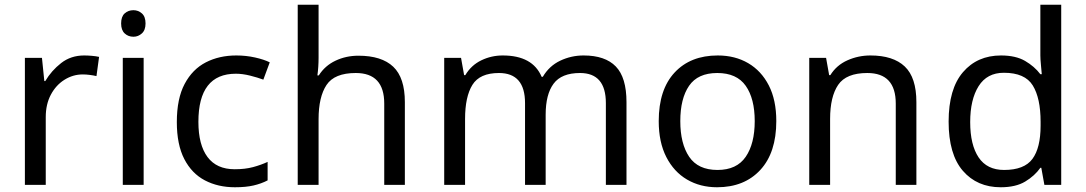

<svg xmlns="http://www.w3.org/2000/svg" viewBox="-20 -780 4582 810"><path d="M335 -546Q350 -546 367.5 -544.5Q385 -543 398 -540L387 -459Q374 -462 358.5 -464Q343 -466 329 -466Q288 -466 252 -443.5Q216 -421 194.5 -380.5Q173 -340 173 -286V0H85V-536H157L167 -438H171Q197 -482 238 -514Q279 -546 335 -546Z M543 -737Q563 -737 578.5 -723.5Q594 -710 594 -681Q594 -653 578.5 -639Q563 -625 543 -625Q521 -625 506 -639Q491 -653 491 -681Q491 -710 506 -723.5Q521 -737 543 -737ZM586 -536V0H498V-536Z M971 10Q900 10 844.5 -19Q789 -48 757.5 -109Q726 -170 726 -265Q726 -364 759 -426Q792 -488 848.5 -517Q905 -546 977 -546Q1018 -546 1056 -537.5Q1094 -529 1118 -517L1091 -444Q1067 -453 1035 -461Q1003 -469 975 -469Q817 -469 817 -266Q817 -169 855.5 -117.5Q894 -66 970 -66Q1014 -66 1047.5 -75Q1081 -84 1109 -97V-19Q1082 -5 1049.5 2.5Q1017 10 971 10Z M1324 -537Q1324 -497 1319 -462H1325Q1351 -503 1395.5 -524Q1440 -545 1492 -545Q1590 -545 1639 -498.5Q1688 -452 1688 -349V0H1601V-343Q1601 -472 1481 -472Q1391 -472 1357.5 -421.5Q1324 -371 1324 -277V0H1236V-760H1324Z M2442 -546Q2533 -546 2578 -499.5Q2623 -453 2623 -349V0H2536V-345Q2536 -472 2427 -472Q2349 -472 2315.5 -427Q2282 -382 2282 -296V0H2195V-345Q2195 -472 2085 -472Q2004 -472 1973 -422Q1942 -372 1942 -278V0H1854V-536H1925L1938 -463H1943Q1968 -505 2010.5 -525.5Q2053 -546 2101 -546Q2227 -546 2265 -456H2270Q2297 -502 2343.5 -524Q2390 -546 2442 -546Z M3255 -269Q3255 -136 3187.5 -63Q3120 10 3005 10Q2934 10 2878.5 -22.5Q2823 -55 2791 -117.5Q2759 -180 2759 -269Q2759 -402 2826 -474Q2893 -546 3008 -546Q3081 -546 3136.5 -513.5Q3192 -481 3223.5 -419.5Q3255 -358 3255 -269ZM2850 -269Q2850 -174 2887.5 -118.5Q2925 -63 3007 -63Q3088 -63 3126 -118.5Q3164 -174 3164 -269Q3164 -364 3126 -418Q3088 -472 3006 -472Q2924 -472 2887 -418Q2850 -364 2850 -269Z M3652 -546Q3748 -546 3797 -499.5Q3846 -453 3846 -349V0H3759V-343Q3759 -472 3639 -472Q3550 -472 3516 -422Q3482 -372 3482 -278V0H3394V-536H3465L3478 -463H3483Q3509 -505 3555 -525.5Q3601 -546 3652 -546Z M4202 10Q4102 10 4042 -59.5Q3982 -129 3982 -267Q3982 -405 4042.5 -475.5Q4103 -546 4203 -546Q4265 -546 4304.5 -523Q4344 -500 4369 -467H4375Q4374 -480 4371.5 -505.5Q4369 -531 4369 -546V-760H4457V0H4386L4373 -72H4369Q4345 -38 4305 -14Q4265 10 4202 10ZM4216 -63Q4301 -63 4335.5 -109.5Q4370 -156 4370 -250V-266Q4370 -366 4337 -419.5Q4304 -473 4215 -473Q4144 -473 4108.5 -416.5Q4073 -360 4073 -265Q4073 -169 4108.5 -116Q4144 -63 4216 -63Z"/></svg>

Font: Noto Sans Masaram Gondi
Style: Regular
Weight: 400
Designer: Ek Type & Mukund Gokhale
Foundry: Ek Type
Version: Version 1.004; ttfautohint (v1.8.4.7-5d5b)